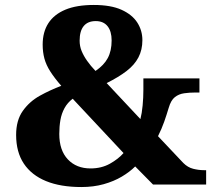

<svg xmlns="http://www.w3.org/2000/svg" viewBox="-20 -744 865 774"><path d="M308 10Q224 10 165.5 -14Q107 -38 76 -84.5Q45 -131 45 -200Q45 -259 72 -297Q99 -335 140.5 -358Q182 -381 227 -398Q200 -429 183 -455.5Q166 -482 159 -508Q152 -534 152 -564Q152 -615 175 -650.5Q198 -686 243.5 -705Q289 -724 358 -724Q427 -724 470 -704.5Q513 -685 533.5 -653Q554 -621 554 -582Q554 -543 538 -512.5Q522 -482 490 -457.5Q458 -433 410 -409L546 -264Q552 -287 555 -319Q558 -351 558 -382V-428H784V-371H766Q744 -371 722.5 -368Q701 -365 685 -352.5Q669 -340 660 -309Q652 -282 642 -253.5Q632 -225 617 -195L719 -87Q737 -69 759 -63.5Q781 -58 802 -58H811V0H597L525 -73Q503 -51 471 -32Q439 -13 398 -1.5Q357 10 308 10ZM345 -65Q389 -65 423 -84Q457 -103 478 -127L273 -346Q252 -330 240 -308Q228 -286 223.5 -260Q219 -234 219 -204Q219 -138 253.5 -101.5Q288 -65 345 -65ZM365 -458Q399 -481 414.5 -510Q430 -539 430 -581Q430 -618 413.5 -638.5Q397 -659 366 -659Q334 -659 317.5 -639Q301 -619 301 -580Q301 -558 309 -538.5Q317 -519 331 -499Q345 -479 365 -458Z"/></svg>

Font: Noto Rashi Hebrew ExtraBold
Style: Regular
Weight: 800
Version: Version 1.006